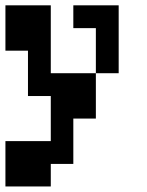

<svg xmlns="http://www.w3.org/2000/svg" viewBox="-20 -546 540 707"><path d="M250 -442.4V-526.4H417V-276.4H333V-442.4ZM0 -26.4H167V-192.4H83V-359.4H0V-526.4H167V-276.4H333V-109.4H250V57.6H167V140.6H0Z"/></svg>

Font: KH Dot Dougenzaka 12
Style: Regular
Weight: 400
Designer: Original version for X68000 by Keitarou Hiraki (http://hp.vector.co.jp/authors/VA000874/) / TrueType conversion by Homem
Version: Version 1.00.20150527